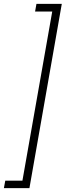

<svg xmlns="http://www.w3.org/2000/svg" viewBox="-28 -831 337 985"><path d="M289 -811 123 134H-8L-1 96H87L240 -772H152L159 -811Z"/></svg>

Font: DM Sans 16pt ExtraLight
Style: Italic
Weight: 250
Italic angle: -10°
Version: Version 4.004;gftools[0.9.30]